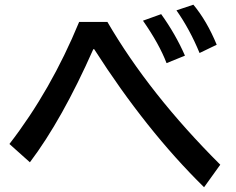

<svg xmlns="http://www.w3.org/2000/svg" viewBox="-20 -788 1000 815"><path d="M20 -176.8Q196.3 -404.8 315.9 -694.8H436Q614.3 -388.7 915 -88.9L846.2 6.8Q600.1 -234.9 379.9 -579.1H376Q243.7 -280.3 106.9 -99.1ZM687 -520Q655.8 -601.6 586.9 -700.2L664.1 -728Q725.1 -643.1 765.1 -551.8ZM827.1 -563Q785.6 -663.6 729 -744.1L800.8 -768.1Q857.9 -699.7 899.9 -598.1Z"/></svg>

Font: BIZ UDPGothic
Style: Bold
Weight: 700
Designer: TypeBank Co., Ltd.
Foundry: Morisawa Inc.
Version: Version 1.051